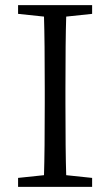

<svg xmlns="http://www.w3.org/2000/svg" viewBox="-20 -732 432 752"><path d="M50.8 0V-35.2L152.3 -45.9Q155.3 -138.7 155.3 -329.1V-382.8Q155.3 -573.2 152.3 -667L50.8 -677.7V-711.9H340.8V-677.7L239.3 -667Q236.3 -574.2 236.3 -382.8V-329.1Q236.3 -139.6 239.3 -45.9L340.8 -35.2V0Z"/></svg>

Font: Bpmf Zihi Box R
Style: R
Weight: 400
Foundry: But Ko
Version: Version 1.320